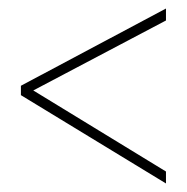

<svg xmlns="http://www.w3.org/2000/svg" viewBox="-20 -578 439 450"><path d="M369 -148 29 -355V-377L369 -558V-530L58 -366L369 -176Z"/></svg>

Font: Noto Sans Lao Looped ExtraCondensed Thin
Style: Regular
Weight: 100
Width: 2
Designer: Mark Frömberg, Ben Mitchell
Foundry: The Fontpad Ltd
Version: Version 1.002; ttfautohint (v1.8.4.7-5d5b)